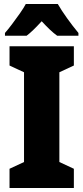

<svg xmlns="http://www.w3.org/2000/svg" viewBox="-20 -947 420 967"><path d="M352 0H28V-97L101 -131V-583L28 -617V-714H352V-617L279 -583V-131L352 -97ZM271 -927Q290 -894 318 -855Q346 -816 375 -781V-767H268Q250 -780 231 -798Q212 -816 190 -840Q167 -815 148.5 -797Q130 -779 114 -767H5V-781Q20 -798 40.5 -825Q61 -852 80.5 -880Q100 -908 110 -927Z"/></svg>

Font: Noto Sans Ethiopic Condensed Black
Style: Regular
Weight: 900
Width: 3
Designer: Monotype Design Team
Foundry: Monotype Imaging Inc.
Version: Version 2.102; ttfautohint (v1.8.4.7-5d5b)